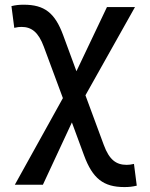

<svg xmlns="http://www.w3.org/2000/svg" viewBox="-20 -547 626 802"><path d="M499.5 234.4C519 234.4 532.7 232.9 551.3 228.5L539.6 137.7C526.9 140.6 518.6 141.6 509.3 141.6C465.3 141.6 436.5 120.6 413.6 58.6L336.9 -148.9L543.9 -517.6H426.8L299.3 -249.5L243.7 -400.4C209.5 -493.2 165.5 -527.3 79.6 -527.3C60.1 -527.3 46.4 -525.9 27.8 -521.5L39.6 -430.7C52.2 -433.6 60.5 -434.6 69.8 -434.6C111.8 -434.6 140.6 -412.6 163.1 -351.6L242.7 -137.2L42 224.6H159.2L280.3 -35.6L331.1 102.1C366.7 198.7 412.1 234.4 499.5 234.4Z"/></svg>

Font: CaskaydiaCove Nerd Font
Style: Regular
Weight: 400
Designer: Aaron Bell
Foundry: Saja Typeworks
Version: Version 2111.1;Nerd Fonts 2.3.3